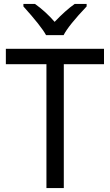

<svg xmlns="http://www.w3.org/2000/svg" viewBox="-20 -964 564 984"><path d="M218 0V-635H10V-714H513V-635H307V0ZM424 -931Q331 -833 306 -784H216Q191 -830 100 -931V-944H159Q213 -906 260 -852Q316 -911 363 -944H424Z"/></svg>

Font: Noto Sans Display
Style: Regular
Weight: 400
Designer: Monotype Design team
Foundry: Monotype Imaging Inc.
Version: Version 1.000